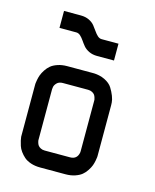

<svg xmlns="http://www.w3.org/2000/svg" viewBox="-95 -666 591 732"><g transform="rotate(15 200.0 -300.0)"><path d="M33.2 -100.1V-299.8Q33.2 -301.8 33.4 -305.4Q33.7 -309.1 35.6 -319.6Q37.6 -330.1 41 -339.4Q44.4 -348.6 52 -360.4Q59.6 -372.1 69.6 -380.4Q79.6 -388.7 96.2 -394.3Q112.8 -399.9 133.3 -399.9H233.4Q261.2 -399.9 282 -389.6Q302.7 -379.4 312 -364.5Q321.3 -349.6 326.9 -335Q332.5 -320.3 333 -310.1L333.5 -299.8V-100.1Q333.5 -98.1 333.3 -94.5Q333 -90.8 331.1 -80.3Q329.1 -69.8 325.7 -60.5Q322.3 -51.3 314.7 -39.6Q307.1 -27.8 297.1 -19.5Q287.1 -11.2 270.5 -5.6Q253.9 0 233.4 0H133.3Q112.8 0 96.2 -5.6Q79.6 -11.2 69.6 -20Q59.6 -28.8 52 -39.3Q44.4 -49.8 41 -60.5Q37.6 -71.3 35.6 -80.1Q33.7 -88.9 33.2 -94.7ZM266.6 -299.8Q266.6 -301.3 266.4 -303.5Q266.1 -305.7 264.4 -311.5Q262.7 -317.4 259.5 -321.8Q256.3 -326.2 249.5 -329.8Q242.7 -333.5 233.4 -333.5H133.3Q118.7 -333.5 110.4 -325Q102.1 -316.4 101.1 -308.1L100.1 -299.8V-100.1Q100.1 -98.6 100.3 -96.4Q100.6 -94.2 102.3 -88.6Q104 -83 107.2 -78.6Q110.4 -74.2 117.2 -70.6Q124 -66.9 133.3 -66.9H233.4Q260.7 -66.9 266.1 -93.8Q266.6 -100.1 266.6 -100.1ZM299.8 -466.8H233.4Q214.8 -466.8 200.7 -473.6Q186.5 -480.5 178.5 -490.2Q170.4 -500 163.8 -509.8Q157.2 -519.5 149.7 -526.4Q142.1 -533.2 133.3 -533.2H66.9V-600.1H133.3Q151.9 -600.1 166 -593.3Q180.2 -586.4 188.2 -576.4Q196.3 -566.4 202.9 -556.6Q209.5 -546.9 217 -540Q224.6 -533.2 233.4 -533.2H299.8Z"/></g></svg>

Font: Malkor
Style: Regular
Weight: 400
Version: Version 1.3